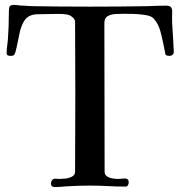

<svg xmlns="http://www.w3.org/2000/svg" viewBox="-20 -754 730 780"><path d="M686 -543Q686 -536 681 -531.5Q676 -527 669 -527Q665 -527 659.5 -528Q654 -529 652 -533Q652 -534 649.5 -546.5Q647 -559 643.5 -576Q640 -593 636.5 -608Q633 -623 631 -629Q627 -643 620.5 -655.5Q614 -668 604 -679Q595 -689 570.5 -693Q546 -697 520.5 -697.5Q495 -698 482 -698Q468 -698 449.5 -697Q431 -696 417.5 -688.5Q404 -681 404 -660Q404 -509 404.5 -358Q405 -207 405 -56Q405 -44 415 -37.5Q425 -31 438 -29Q451 -27 460 -27Q467 -27 473.5 -28Q480 -29 487 -29Q503 -29 503 -13Q503 -8 500 -2Q497 4 490 4Q455 4 419 2Q383 0 347 0Q298 0 250 3Q238 4 226 5Q214 6 203 6Q187 6 187 -8Q187 -16 191.5 -22Q196 -28 205 -28Q209 -28 212.5 -27.5Q216 -27 220 -27Q230 -27 245 -28.5Q260 -30 272.5 -36.5Q285 -43 285 -56Q285 -135 285.5 -213.5Q286 -292 286 -371Q286 -445 285.5 -518.5Q285 -592 285 -665Q285 -676 273.5 -685Q262 -694 252 -695Q235 -698 216.5 -697.5Q198 -697 181 -697Q151 -697 128.5 -696Q106 -695 90.5 -683Q75 -671 64 -637Q61 -628 56.5 -604.5Q52 -581 47 -559.5Q42 -538 39 -533Q36 -529 32.5 -528Q29 -527 24 -527Q16 -527 11.5 -529Q7 -531 7 -540Q7 -553 9 -566Q11 -579 12 -592Q14 -620 15 -648Q16 -676 16 -704Q16 -716 18 -725Q20 -734 36 -734Q46 -734 55.5 -732.5Q65 -731 75 -731Q83 -730 91.5 -730Q100 -730 108 -729Q164 -728 226.5 -727.5Q289 -727 346 -727Q402 -727 464 -727.5Q526 -728 581 -729Q600 -730 618.5 -730.5Q637 -731 656 -731Q671 -731 675.5 -723.5Q680 -716 679.5 -705Q679 -694 679 -683Q679 -658 681 -633.5Q683 -609 684 -584Q684 -574 685 -564Q686 -554 686 -543Z"/></svg>

Font: Kaisei Decol Medium
Style: Regular
Weight: 500
Designer: Font-Kai, 金井和夫
Foundry: KAZUO KANAI
Version: Version 5.003